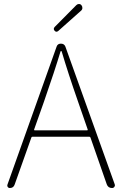

<svg xmlns="http://www.w3.org/2000/svg" viewBox="-20 -945 613 965"><path d="M387.7 -891.6 272.5 -789.1Q262.7 -781.2 254.4 -790.5Q246.1 -799.8 254.9 -809.6L363.3 -918.9Q369.1 -924.8 376 -924.8Q376 -924.8 377 -924.8Q384.8 -924.8 389.6 -918.5Q394.5 -912.1 394 -904.3Q393.6 -896.5 387.7 -891.6ZM151.4 -293.9Q150.4 -290 154.3 -290H418Q421.9 -290 420.9 -293.9L372.1 -434.6Q322.3 -577.1 290 -686.5Q289.1 -688.5 287.1 -688.5Q285.2 -688.5 284.2 -686.5Q256.8 -594.7 201.2 -434.6ZM543 0Q523.4 0 516.6 -18.6L434.6 -253.9Q432.6 -257.8 428.7 -257.8H143.6Q138.7 -257.8 137.7 -253.9L53.7 -17.6Q47.9 0 29.3 0Q22.5 0 18.6 -5.9Q16.6 -8.8 16.6 -12.7Q16.6 -14.6 17.6 -17.6L264.6 -710.9Q269.5 -725.6 286.1 -725.6Q302.7 -725.6 308.6 -710.9L556.6 -18.6Q557.6 -16.6 557.6 -13.7Q557.6 -9.8 554.7 -5.9Q550.8 0 543 0Z"/></svg>

Font: Gen Jyuu Gothic ExtraLight
Style: Regular
Weight: 100
Designer: [Source Han Sans]
Ryoko NISHIZUKA  (kana & ideographs); Paul D. Hunt (Latin, Greek & Cyrillic); Wenlong ZHANG  (bopomofo
Version: Version 1.002.20150607